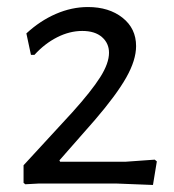

<svg xmlns="http://www.w3.org/2000/svg" viewBox="-20 -522 495 546"><path d="M367 -391Q367 -351 339 -301.5Q311 -252 250 -181L149 -66L151 -62H336L420 -68L426 -63L415 4L313 0H89L52 2L47 -2V-52L186 -203Q240 -263 265 -302.5Q290 -342 290 -372Q290 -399 270 -416.5Q250 -434 214 -434Q178 -434 142.5 -416Q107 -398 78 -366H68L55 -427Q94 -463 139 -482.5Q184 -502 230 -502Q290 -502 328.5 -471.5Q367 -441 367 -391Z"/></svg>

Font: Alegreya Sans
Style: Regular
Weight: 400
Designer: Juan Pablo del Peral
Foundry: Huerta Tipografica
Version: Version 2.008; ttfautohint (v1.6)